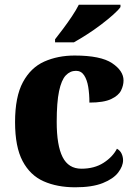

<svg xmlns="http://www.w3.org/2000/svg" viewBox="-20 -786 581 816"><path d="M300 10Q223 10 165.5 -15.5Q108 -41 76 -101.5Q44 -162 44 -267Q44 -375 77.5 -437Q111 -499 168.5 -524.5Q226 -550 297 -550Q408 -550 456.5 -517.5Q505 -485 505 -444Q505 -423 494.5 -401.5Q484 -380 452.5 -365Q421 -350 360 -350Q360 -386 355 -416.5Q350 -447 337.5 -466Q325 -485 303 -485Q278 -485 259.5 -465.5Q241 -446 231 -398.5Q221 -351 221 -268Q221 -168 246 -118.5Q271 -69 326 -69Q381 -69 420 -94Q459 -119 477 -154Q491 -146 497 -132.5Q503 -119 503 -105Q503 -80 482.5 -53Q462 -26 417 -8Q372 10 300 10ZM214 -619Q229 -638 248.5 -664Q268 -690 286 -717Q304 -744 315 -766H492V-756Q483 -743 460.5 -723Q438 -703 409 -681Q380 -659 349.5 -639.5Q319 -620 294 -606H214Z"/></svg>

Font: Noto Serif Lao ExtraBold
Style: Regular
Weight: 800
Designer: Monotype Design Team
Foundry: Monotype Imaging Inc.
Version: Version 2.003; ttfautohint (v1.8.4.7-5d5b)